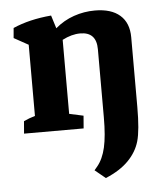

<svg xmlns="http://www.w3.org/2000/svg" viewBox="-45 -425 538 635"><g transform="rotate(-5 224.0 -107.5)"><path d="M24.4 0 27.8 -41Q44.9 -49.3 65.4 -55.2V-291.5L17.6 -317.9L20.5 -351.1Q74.7 -375 147.5 -381.3L161.1 -337.9Q189 -361.8 222.9 -373.5Q256.8 -385.3 293 -385.3Q347.2 -385.3 376.2 -359.9Q405.3 -334.5 405.3 -286.6V-55.2Q405.3 22.5 395 58.1Q384.8 93.3 356.9 121.6Q329.1 149.9 281.2 169.9L246.1 141.1L255.9 129.4Q274.9 106.4 283.4 69.1Q292 31.7 292 -30.3V-256.8Q292 -314 238.3 -314Q209.5 -314 178.7 -297.9V-52.2L225.6 -42L222.2 0Z"/></g></svg>

Font: Markazi Text
Style: Bold
Weight: 700
Designer: Borna Izadpanah (Arabic designer), Fiona Ross (Arabic design director) and Florian Runge (Latin designer)
Foundry: Borna Izadpanah and Florian Runge
Version: Version 1.001; ttfautohint (v1.8.3)